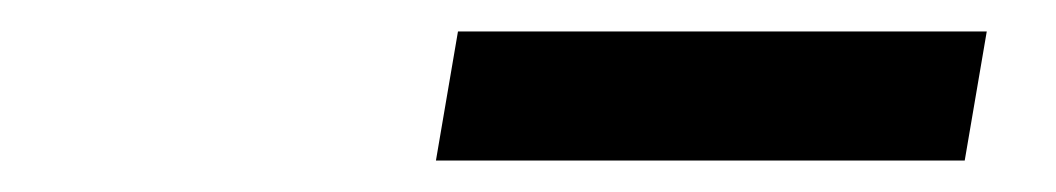

<svg xmlns="http://www.w3.org/2000/svg" viewBox="-20 -677 671 122"><path d="M607 -657H271L257 -575H593Z"/></svg>

Font: Charger Monospace
Style: Regular
Weight: 400
Designer: Jasper
Foundry: Cannot Into Space Fonts
Version: Version 0.980